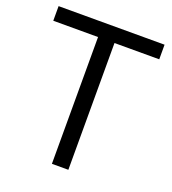

<svg xmlns="http://www.w3.org/2000/svg" viewBox="-131 -813 815 911"><g transform="rotate(20 276.5 -357.0)"><path d="M317.9 0H234.9V-640.1H8.8V-713.9H543.9V-640.1H317.9Z"/></g></svg>

Font: Open Sans ACDW
Style: acdw
Weight: 400
Foundry: Ascender Corporation
Version: Version 1.10